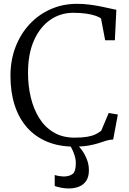

<svg xmlns="http://www.w3.org/2000/svg" viewBox="-20 -774 689 1028"><path d="M377 11Q295.5 11 232 -15.5Q168.5 -42 124.8 -91.5Q81 -141 58.5 -211Q36 -281 36 -368Q36 -451.5 63 -522Q90 -592.5 138.5 -644.5Q187 -696.5 251.8 -725Q316.5 -753.5 392 -753.5Q425.5 -753.5 457.2 -749.5Q489 -745.5 517 -740Q545 -734.5 567.2 -729.2Q589.5 -724 603 -721.5L595 -558.5H543L521 -674.5Q512 -682.5 492 -689.5Q472 -696.5 441.8 -701Q411.5 -705.5 372 -705.5Q304 -705.5 249.2 -667.8Q194.5 -630 162.2 -558.2Q130 -486.5 130 -384Q130 -314.5 145 -252Q160 -189.5 190.5 -141Q221 -92.5 268 -64.8Q315 -37 379 -37Q420.5 -37 447.5 -41.8Q474.5 -46.5 491.8 -55Q509 -63.5 522 -74L562 -169L611 -161L586 -27Q566.5 -26.5 548 -20.5Q529.5 -14.5 507 -7.2Q484.5 0 453.2 5.5Q422 11 377 11ZM347.5 235Q327.5 235 307 231Q286.5 227 273 222V163Q283.5 166.5 298 168.8Q312.5 171 320 171Q349.5 171 367.8 158.2Q386 145.5 386 100Q386 79 379.5 58.5Q373 38 364.8 22.2Q356.5 6.5 352 0L375 -6L393 0Q403.5 9.5 418.5 30Q433.5 50.5 444.8 78.5Q456 106.5 456 138Q456 172 442 193.5Q428 215 403.5 225Q379 235 347.5 235Z"/></svg>

Font: Merriweather Light
Style: Regular
Weight: 300
Designer: Eben Sorkin
Foundry: Eben Sorkin
Version: Version 2.100